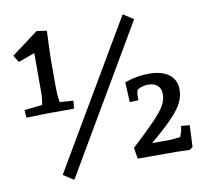

<svg xmlns="http://www.w3.org/2000/svg" viewBox="-83 -814 1041 956"><g transform="rotate(-10 437.0 -336.0)"><path d="M33 -336 124 -346Q130 -388 130 -395V-607L47 -577L25 -612L160 -713L211 -706Q206 -584 206 -562V-414Q206 -386 212 -345L281 -340L277 -300H151L36 -297ZM164 15 597 -721 649 -687 217 49ZM738 0H546L537 -56Q617 -130 656 -171Q695 -212 710 -239.5Q725 -267 725 -295Q725 -323 708 -338.5Q691 -354 663 -354Q630 -354 605 -338Q600 -320 600 -313V-286L556 -284L551 -385Q611 -407 674 -407Q739 -407 775 -379.5Q811 -352 811 -303Q811 -269 795.5 -237.5Q780 -206 741.5 -165.5Q703 -125 630 -64H720Q732 -64 751 -67Q759 -67 773 -69L783 -98L787 -123L830 -119L825 -10L809 2Z"/></g></svg>

Font: Andada Pro Medium
Style: Regular
Weight: 500
Designer: Carolina Giovagnoli
Foundry: Huerta Tipografica
Version: Version 3.005; ttfautohint (v1.8.4)